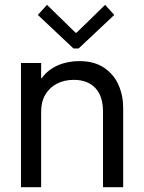

<svg xmlns="http://www.w3.org/2000/svg" viewBox="-20 -780 598 800"><path d="M67.4 -517.6H151.4V-454.1H153.8Q178.7 -488.8 219.5 -507.1Q260.3 -525.4 310.5 -525.4Q372.6 -525.4 413.6 -497.8Q454.6 -470.2 473.9 -426Q493.2 -381.8 493.2 -332V0H409.2V-314.5Q409.2 -379.4 377.2 -413.3Q345.2 -447.3 287.1 -447.3Q248.5 -447.3 217.8 -431.6Q187 -416 169.2 -386.2Q151.4 -356.4 151.4 -314.5V0H67.4ZM294.9 -643.6H298.8L418 -759.8L456.1 -717.8L307.6 -578.1H286.1L137.7 -717.8L175.8 -759.8Z"/></svg>

Font: Reddit Sans Vanilla
Style: Regular
Weight: 400
Designer: Stephen Hutchings
Foundry: Reddit
Version: Version 1.013